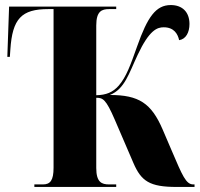

<svg xmlns="http://www.w3.org/2000/svg" viewBox="-20 -740 790 760"><path d="M116 0H440V-10H412C383 -10 361 -18 361 -75V-353C387 -353 399 -348 434 -267L508 -95C539 -23 572 0 679 0H750V-10H745C716 -10 702 -45 660 -143L624 -227C579 -332 529 -364 415 -364C474 -388 490 -449 525 -523C571 -621 602 -632 628 -632C669 -632 684 -605 689 -581C716 -585 730 -612 730 -645C730 -692 702 -720 656 -720C597 -720 564 -673 523 -557C496 -481 480 -436 450 -401C426 -374 400 -364 361 -363V-639C361 -696 383 -704 412 -704H440V-714H16L9 -515H19L21 -544C29 -666 65 -704 171 -704H192V-76C192 -26 179 -10 150 -10H116Z"/></svg>

Font: Noto Serif Display ExtraCondensed Black
Style: Regular
Weight: 900
Width: 2
Designer: Monotype Design Team
Foundry: Monotype Imaging Inc.
Version: Version 2.009